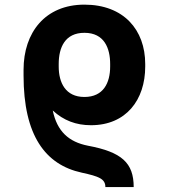

<svg xmlns="http://www.w3.org/2000/svg" viewBox="-20 -558 713 811"><path d="M324.9 171.2C398.1 187.1 425.1 197.4 425.1 232.2H544.7C544.7 130 494.3 84.2 351.6 57.5C270.2 41.5 221.2 -3.2 202.8 -91.3C248.6 -49 301.5 -29.1 364.3 -29.1C512.4 -29.1 593.4 -135.7 593.4 -277V-287.6C593.4 -432.2 502.1 -538.4 336.6 -538.4C171.2 -538.4 79.5 -421.2 79.5 -263.1V-239.3C79.5 14.9 171.9 137.8 324.9 171.2ZM228 -277V-287.6C228 -357.6 254.6 -419.4 336.6 -419.4C421.2 -419.4 445.3 -353.3 445.3 -287.6V-277C445.3 -208.1 416.9 -148.4 336.6 -148.4C256.4 -148.4 228 -209.2 228 -277Z"/></svg>

Font: Inter-Hewn
Style: Bold
Weight: 700
Designer: Rasmus Andersson
Foundry: rsms
Version: Version 3.012;git-f93a4a705